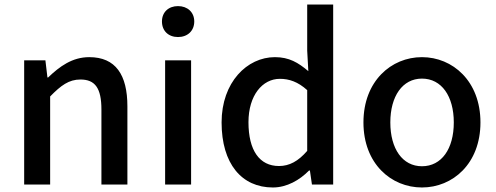

<svg xmlns="http://www.w3.org/2000/svg" viewBox="-20 -817 2195 850"><path d="M87 0H202V-390C250 -439 285 -465 336 -465C401 -465 429 -427 429 -332V0H544V-346C544 -486 492 -564 375 -564C300 -564 244 -523 193 -474H190L181 -550H87Z M711 0H826V-550H711ZM768 -653C810 -653 840 -680 840 -722C840 -763 810 -790 768 -790C726 -790 697 -763 697 -722C697 -680 726 -653 768 -653Z M1188 13C1250 13 1307 -20 1348 -62H1352L1361 0H1455V-797H1340V-593L1345 -502C1300 -540 1260 -564 1197 -564C1074 -564 961 -453 961 -275C961 -92 1050 13 1188 13ZM1215 -82C1129 -82 1080 -151 1080 -276C1080 -395 1142 -468 1219 -468C1260 -468 1299 -455 1340 -418V-149C1300 -103 1261 -82 1215 -82Z M1848 13C1984 13 2107 -92 2107 -275C2107 -458 1984 -564 1848 -564C1712 -564 1589 -458 1589 -275C1589 -92 1712 13 1848 13ZM1848 -81C1762 -81 1708 -158 1708 -275C1708 -391 1762 -469 1848 -469C1935 -469 1989 -391 1989 -275C1989 -158 1935 -81 1848 -81Z"/></svg>

Font: Source Han Sans JP Medium
Style: Regular
Weight: 500
Designer: Ryoko NISHIZUKA 西塚涼子 (kana, bopomofo & ideographs); Paul D. Hunt (Latin, Greek & Cyrillic); Sandoll Communications 산돌커뮤니
Foundry: Adobe
Version: Version 2.002;hotconv 1.0.116;makeotfexe 2.5.65601